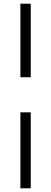

<svg xmlns="http://www.w3.org/2000/svg" viewBox="-20 -755 278 1040"><path d="M146.5 -336.5H90.5V-735H146.5ZM90.5 265V-146.5H146.5V265Z"/></svg>

Font: Newsreader Text Medium
Style: Regular
Weight: 500
Designer: Hugues Gentile
Foundry: Production Type
Version: Version 1.002